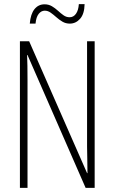

<svg xmlns="http://www.w3.org/2000/svg" viewBox="-20 -915 557 935"><path d="M441 0H397L114 -647H112Q113 -623 113.5 -594Q114 -565 114 -526V0H77V-714H122L404 -72H406Q406 -108 405 -143.5Q404 -179 404 -202V-714H441ZM125 -800Q129 -847 148 -870.5Q167 -894 197 -894Q217 -894 233 -884.5Q249 -875 262.5 -862.5Q276 -850 289.5 -840.5Q303 -831 319 -831Q338 -831 350 -848Q362 -865 364 -895H392Q391 -847 370 -823.5Q349 -800 320 -800Q300 -800 284 -809.5Q268 -819 254 -831.5Q240 -844 226.5 -853.5Q213 -863 198 -863Q181 -863 168.5 -847.5Q156 -832 153 -800Z"/></svg>

Font: Noto Sans Myanmar UI ExtraCondensed ExtraLight
Style: Regular
Weight: 200
Width: 2
Designer: Monotype Design Team
Foundry: Monotype Imaging Inc.
Version: Version 2.103; ttfautohint (v1.8.4.7-5d5b)